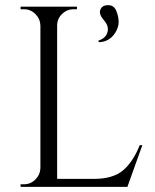

<svg xmlns="http://www.w3.org/2000/svg" viewBox="-20 -726 602 746"><path d="M428 -599Q405 -563 364 -562L362 -568Q384 -575 393 -590Q409 -619 384 -647Q363 -671 370 -688.5Q377 -706 400 -706Q423 -706 432 -683.5Q441 -661 441 -640.5Q441 -620 428 -599ZM73 -10Q99 -10 117.5 -28.5Q136 -47 137 -73V-627Q136 -653 117.5 -671.5Q99 -690 73 -690H60V-700H279V-690H266Q240 -690 221 -671.5Q202 -653 202 -627V-31H345Q419 -31 458 -64Q497 -97 523 -162H533L475 0H60V-10Z"/></svg>

Font: Cinzel Decorative
Style: Regular
Weight: 400
Designer: Natanael Gama
Version: Version 1.001;PS 001.001;hotconv 1.0.56;makeotf.lib2.0.21325